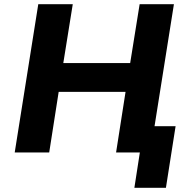

<svg xmlns="http://www.w3.org/2000/svg" viewBox="-20 -725 920 913"><path d="M619 168 645 0H536L555 -125H815L769 168ZM50 0 162 -705H326L281 -425H599L644 -705H807L695 0H532L577 -288H259L214 0Z"/></svg>

Font: Nunito Sans 7pt ExtraBold
Style: Italic
Weight: 800
Italic angle: -9°
Designer: Vernon Adams
Foundry: Vernon Adams
Version: Version 3.101;gftools[0.9.27]